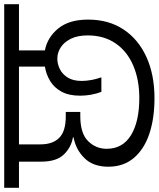

<svg xmlns="http://www.w3.org/2000/svg" viewBox="32 -839 753 911"><g transform="rotate(-90 408.5 -383.5)"><path d="M398 -27Q302 -27 229 -51.5Q156 -76 114.5 -125Q73 -174 73 -246Q73 -318 113.5 -359Q154 -400 212 -411V-414Q165 -422 131 -457Q97 -492 97 -565V-670H-27V-740H844V-670H625V-547Q687 -535 729 -483.5Q771 -432 771 -342Q771 -244 724 -173.5Q677 -103 593 -65Q509 -27 398 -27ZM158 -254Q158 -178 222.5 -138.5Q287 -99 399 -99Q486 -99 553.5 -128Q621 -157 658.5 -212Q696 -267 696 -344Q696 -392 680 -424Q664 -456 639 -472Q614 -488 586 -488Q561 -488 537 -476.5Q513 -465 496.5 -439.5Q480 -414 480 -372Q480 -330 497 -279H428Q410 -328 410 -380Q410 -433 429 -468Q448 -503 479.5 -522Q511 -541 548 -547V-670H179V-568Q179 -510 210 -479Q241 -448 311 -448H333V-379H313Q231 -379 194.5 -342Q158 -305 158 -254Z"/></g></svg>

Font: Poppins
Style: Regular
Weight: 400
Designer: Ninad Kale (Devanagari), Jonny Pinhorn (Latin)
Version: Version 5.002